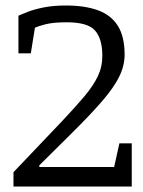

<svg xmlns="http://www.w3.org/2000/svg" viewBox="-20 -678 520 698"><path d="M29 0V-52L207 -239Q255 -290 287 -328Q319 -366 335.5 -400.5Q352 -435 352 -475Q352 -537 325.5 -567Q299 -597 223 -597Q173 -597 144.5 -589.5Q116 -582 107 -577L92 -484H47V-621Q58 -626 81 -635Q104 -644 139 -651Q174 -658 219 -658Q289 -658 336.5 -640.5Q384 -623 408.5 -584Q433 -545 433 -479Q433 -440 414 -400.5Q395 -361 351.5 -310.5Q308 -260 233 -186L123 -77V-71H395L414 -157H459V0Z"/></svg>

Font: Faustina Light Light
Style: Regular
Weight: 300
Version: Version 1.200